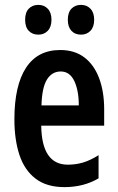

<svg xmlns="http://www.w3.org/2000/svg" viewBox="-20 -757 482 787"><path d="M227 -552Q286 -552 326 -521.5Q366 -491 386.5 -436Q407 -381 407 -309V-242H149Q151 -82 258 -82Q291 -82 321 -91Q351 -100 384 -121V-26Q323 10 244 10Q171 10 125.5 -25Q80 -60 59.5 -122.5Q39 -185 39 -268Q39 -406 86.5 -479Q134 -552 227 -552ZM229 -464Q193 -464 172.5 -431Q152 -398 150 -325H303Q303 -386 284.5 -425Q266 -464 229 -464ZM83 -676Q83 -706 98 -721.5Q113 -737 137 -737Q161 -737 176 -721Q191 -705 191 -676Q191 -647 176 -631Q161 -615 137 -615Q113 -615 98 -630.5Q83 -646 83 -676ZM258 -676Q258 -706 273 -721.5Q288 -737 312 -737Q336 -737 351 -721Q366 -705 366 -676Q366 -647 351 -631Q336 -615 312 -615Q287 -615 272.5 -631Q258 -647 258 -676Z"/></svg>

Font: Noto Sans Devanagari UI ExtraCondensed SemiBold
Style: Regular
Weight: 600
Width: 2
Designer: Jelle Bosma - Monotype Design Team
Foundry: Monotype Imaging Inc.
Version: Version 2.004; ttfautohint (v1.8.4.7-5d5b)